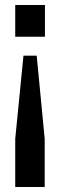

<svg xmlns="http://www.w3.org/2000/svg" viewBox="-20 -553 241 769"><path d="M127 -330 159 3V196H41V3L74 -330ZM160 -533V-406H41V-533Z"/></svg>

Font: Hubot Sans Condensed SemiBold
Style: Regular
Weight: 600
Width: 3
Designer: Deni Anggara
Foundry: GitHub, Inc., Subsidiary of Microsoft Corporation
Version: Version 2.000